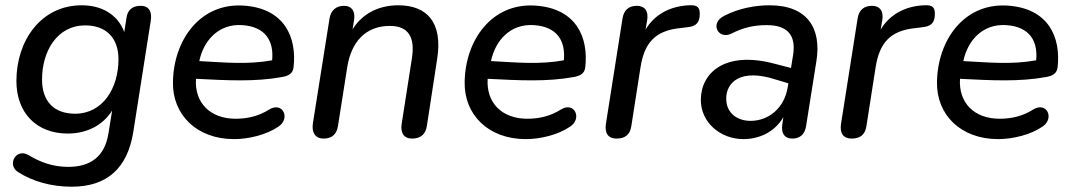

<svg xmlns="http://www.w3.org/2000/svg" viewBox="-20 -517 4056 726"><path d="M251 189C385 189 462 119 484 -18L550 -438C556 -474 542 -495 512 -495C481 -495 462 -480 458 -448L450 -396C424 -464 363 -497 289 -497C134 -497 42 -362 42 -211C42 -89 119 -12 236 -12C308 -12 369 -43 404 -99L390 -12C376 75 322 114 238 114C181 114 133 97 87 69C40 42 5 107 49 134C102 168 172 189 251 189ZM264 -87C184 -87 139 -134 139 -216C139 -325 197 -421 302 -421C382 -421 428 -373 428 -293C428 -184 369 -87 264 -87Z M865 9C920 9 988 -7 1034 -39C1079 -70 1049 -134 998 -103C959 -78 916 -68 871 -68C775 -68 715 -128 721 -219C840 -213 945 -207 1048 -226C1068 -230 1087 -237 1090 -262C1103 -376 1056 -487 898 -496C738 -505 637 -368 634 -208C631 -84 723 9 865 9ZM734 -286V-288C750 -362 805 -428 896 -422C985 -416 1016 -361 1009 -289C916 -272 829 -281 734 -286Z M1203 7C1235 7 1253 -9 1258 -41L1293 -263C1308 -358 1362 -419 1454 -419C1524 -419 1551 -377 1537 -293L1499 -50C1493 -14 1508 7 1538 7C1570 7 1589 -9 1594 -40L1633 -294C1655 -433 1594 -497 1486 -497C1410 -497 1349 -464 1313 -406L1319 -442C1324 -476 1309 -495 1281 -495C1251 -495 1231 -478 1226 -447L1163 -50C1158 -15 1173 7 1203 7Z M1968 9C2023 9 2091 -7 2137 -39C2182 -70 2152 -134 2101 -103C2062 -78 2019 -68 1974 -68C1878 -68 1818 -128 1824 -219C1943 -213 2048 -207 2151 -226C2171 -230 2190 -237 2193 -262C2206 -376 2159 -487 2001 -496C1841 -505 1740 -368 1737 -208C1734 -84 1826 9 1968 9ZM1837 -286V-288C1853 -362 1908 -428 1999 -422C2088 -416 2119 -361 2112 -289C2019 -272 1932 -281 1837 -286Z M2311 7C2344 7 2362 -8 2367 -39L2402 -263C2416 -350 2453 -402 2555 -411L2578 -414C2612 -417 2626 -431 2626 -465C2626 -489 2617 -499 2585 -497C2515 -494 2455 -463 2421 -405L2427 -440C2433 -475 2418 -495 2388 -495C2358 -495 2339 -479 2334 -448L2271 -48C2266 -13 2280 7 2311 7Z M2791 9C2850 9 2909 -17 2942 -74L2938 -46C2933 -11 2948 7 2976 7C3005 7 3023 -9 3028 -40L3067 -286C3087 -410 3033 -497 2890 -497C2834 -497 2773 -485 2720 -458C2661 -430 2696 -365 2746 -390C2790 -413 2832 -422 2879 -422C2960 -422 2990 -382 2979 -310L2971 -260L2905 -277C2720 -325 2630 -241 2630 -139C2630 -54 2704 9 2791 9ZM2726 -144C2726 -205 2779 -260 2914 -216L2961 -202L2959 -190C2947 -109 2887 -60 2818 -60C2768 -60 2726 -89 2726 -144Z M3200 7C3233 7 3251 -8 3256 -39L3291 -263C3305 -350 3342 -402 3444 -411L3467 -414C3501 -417 3515 -431 3515 -465C3515 -489 3506 -499 3474 -497C3404 -494 3344 -463 3310 -405L3316 -440C3322 -475 3307 -495 3277 -495C3247 -495 3228 -479 3223 -448L3160 -48C3155 -13 3169 7 3200 7Z M3754 9C3809 9 3877 -7 3923 -39C3968 -70 3938 -134 3887 -103C3848 -78 3805 -68 3760 -68C3664 -68 3604 -128 3610 -219C3729 -213 3834 -207 3937 -226C3957 -230 3976 -237 3979 -262C3992 -376 3945 -487 3787 -496C3627 -505 3526 -368 3523 -208C3520 -84 3612 9 3754 9ZM3623 -286V-288C3639 -362 3694 -428 3785 -422C3874 -416 3905 -361 3898 -289C3805 -272 3718 -281 3623 -286Z"/></svg>

Font: SN Pro Medium
Style: Italic
Weight: 400
Italic angle: -9°
Designer: Tobias Whetton
Foundry: Supernotes
Version: Version 1.001;Glyphs 3.2 (3249)